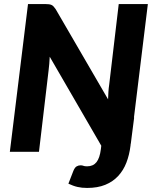

<svg xmlns="http://www.w3.org/2000/svg" viewBox="-20 -748 764 946"><path d="M628.5 -72 624.5 -40H624L623 -30Q617.5 15 602.8 53.2Q588 91.5 562.2 119.2Q536.5 147 498.8 162.5Q461 178 409.5 178Q396 178 384.2 176.8Q372.5 175.5 361.5 173Q350.5 170.5 339.8 166.5Q329 162.5 317 157L341.5 94Q348.5 77 357.5 71.8Q366.5 66.5 377 66.5Q385 66.5 391 69Q397 71.5 409 71.5Q439 71.5 455.2 51.2Q471.5 31 477 -13L479 -30L225 -468.5Q224 -450.5 222.8 -433.5Q221.5 -416.5 219.5 -402L172 0H28.5L118 -728H203.5Q214 -728 221.2 -727Q228.5 -726 234 -723.5Q239.5 -721 244.2 -715.8Q249 -710.5 254.5 -702.5L512.5 -258.5Q513 -277.5 514.2 -296.2Q515.5 -315 518 -331L565 -728H708.5L640 -169H641Z"/></svg>

Font: Lato Black
Style: Italic
Weight: 900
Italic angle: -7°
Designer: Lukasz Dziedzic
Foundry: tyPoland Lukasz Dziedzic
Version: Version 2.007; 2014-02-27